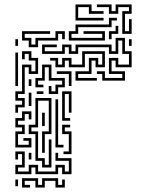

<svg xmlns="http://www.w3.org/2000/svg" viewBox="-20 -836 639 862"><path d="M319 -744V-816H391V-786H445V-774H379V-804H331V-756H445V-744ZM529 -684V-786H559V-804H511V-774H469V-804H415V-816H481V-786H499V-816H571V-774H541V-696H559V-750H571V-684ZM289 -654V-696H319V-726H469V-756H505V-744H481V-714H331V-684H301V-666H439V-684H355V-696H451V-654ZM469 -660V-696H499V-720H511V-684H481V-660ZM109 -624V-654H79V-696H205V-684H91V-666H121V-636H139V-666H229V-696H271V-660H259V-684H241V-654H151V-624ZM439 -474V-504H415V-516H451V-486H529V-504H469V-576H511V-546H559V-594H529V-654H511V-594H469V-624H331V-594H289V-624H271V-594H169V-636H235V-624H181V-606H259V-636H301V-606H319V-636H481V-606H499V-666H541V-606H571V-534H499V-564H481V-516H541V-474ZM49 -630V-660H61V-630ZM559 -630V-660H571V-630ZM319 -474V-516H379V-576H421V-546H439V-594H361V-534H289V-564H271V-534H229V-564H205V-576H241V-546H259V-576H301V-546H349V-606H451V-534H409V-564H391V-504H331V-486H415V-474ZM49 -330V-366H79V-384H49V-426H79V-546H121V-516H139V-564H109V-594H91V-570H79V-606H121V-576H151V-504H109V-534H91V-414H61V-396H91V-354H61V-330ZM49 -450V-600H61V-450ZM199 -414V-450H211V-426H229V-456H259V-474H199V-534H181V-474H151V-456H175V-444H139V-486H169V-546H211V-486H271V-444H241V-414ZM289 -450V-504H235V-516H301V-450ZM109 -450V-480H121V-450ZM145 -414V-426H175V-414ZM259 -294V-426H301V-330H289V-414H271V-306H295V-294ZM109 -360V-420H121V-360ZM169 -84V-114H139V-234H109V-276H139V-396H211V-234H181V-150H169V-246H199V-384H151V-264H121V-246H151V-126H181V-96H199V-210H211V-84ZM229 -174V-390H241V-186H265V-174ZM49 -174V-246H79V-264H49V-306H79V-336H121V-300H109V-324H91V-294H61V-276H91V-234H61V-186H109V-204H85V-216H121V-174ZM169 -270V-330H181V-270ZM265 -144V-156H289V-234H259V-276H295V-264H271V-246H301V-144ZM49 -54V-96H79V-144H61V-120H49V-156H91V-84H61V-66H109V-96H151V-66H229V-96H271V-66H289V-114H229V-150H241V-126H301V-54H259V-84H241V-54H139V-84H121V-54ZM109 -120V-150H121V-120ZM79 6V-36H151V-6H169V-36H241V-6H259V-30H271V6H229V-24H181V6H139V-24H91V-6H115V6ZM49 0V-30H61V0Z"/></svg>

Font: Rubik Maze
Style: Regular
Weight: 400
Designer: Hubert and Fischer, NaN
Foundry: Hubert and Fischer, NaN
Version: Version 2.200